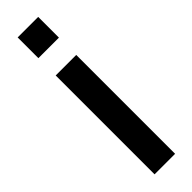

<svg xmlns="http://www.w3.org/2000/svg" viewBox="-252 -717 714 714"><g transform="rotate(-45 105.0 -360.0)"><path d="M53 0V-520H161V0ZM53 -611V-720H161V-611Z"/></g></svg>

Font: Orbitron Medium
Style: Regular
Weight: 500
Designer: Matt McInerney
Foundry: The League of Moveable Type
Version: Version 2.001